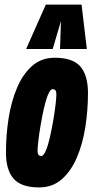

<svg xmlns="http://www.w3.org/2000/svg" viewBox="-20 -809 410 838"><path d="M151 9Q72 9 39 -29.5Q6 -68 6 -143Q6 -219 17.5 -292.5Q29 -366 54.5 -426Q80 -486 120.5 -521.5Q161 -557 219 -557Q298 -557 331 -518.5Q364 -480 364 -403Q364 -328 352.5 -254.5Q341 -181 315.5 -121.5Q290 -62 249.5 -26.5Q209 9 151 9ZM160 -128Q170 -128 180 -151.5Q190 -175 198 -210.5Q206 -246 212.5 -284Q219 -322 222.5 -352.5Q226 -383 226 -395Q226 -411 221.5 -415.5Q217 -420 210 -420Q200 -420 190 -396.5Q180 -373 172 -337.5Q164 -302 157.5 -264Q151 -226 147.5 -195.5Q144 -165 144 -153Q144 -137 148.5 -132.5Q153 -128 160 -128ZM94 -595 180 -789H336L359 -595H242L246 -717L210 -595Z"/></svg>

Font: Georama ExtraCondensed ExtraBold
Style: Italic
Weight: 800
Width: 2
Italic angle: -9°
Designer: Jean-Baptiste Levee
Foundry: Production Type
Version: Version 1.000